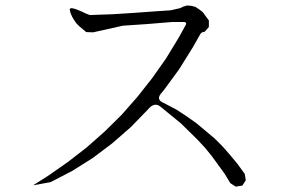

<svg xmlns="http://www.w3.org/2000/svg" viewBox="-20 -699 1040 706"><path d="M101.6 -17.6 154.3 -50.8 228.5 -102.5 297.9 -156.2 364.3 -214.8 426.8 -276.4 484.4 -341.8 539.1 -411.1 590.8 -484.4 637.7 -561.5 663.1 -607.4Q668 -616.2 657.2 -618.2H638.7H616.2L588.9 -616.2L519.5 -610.4L431.6 -604.5L322.3 -580.1L296.9 -581.1L271.5 -602.5L260.7 -613.3L252 -626L245.1 -637.7L239.3 -651.4L236.3 -664.1Q236.3 -676.8 283.2 -655.3L293 -650.4L310.5 -643.6L333 -644.5L359.4 -645.5L391.6 -646.5L468.8 -651.4L563.5 -658.2L607.4 -661.1L641.6 -668.9L654.3 -674.8L668 -678.7L682.6 -677.7L698.2 -673.8L711.9 -665L725.6 -654.3L736.3 -639.6L748 -624V-599.6L732.4 -582Q720.7 -582 715.8 -572.3L690.4 -527.3L638.7 -444.3L583 -368.2L572.3 -355.5Q553.7 -333 580.1 -321.3L589.8 -316.4L628.9 -295.9L666 -271.5L702.1 -246.1L768.6 -190.4L798.8 -160.2L827.1 -127.9L854.5 -94.7L879.9 -59.6L883.8 -36.1L871.1 -16.6L846.7 -12.7L827.1 -25.4L805.7 -60.5L758.8 -125L733.4 -156.2L705.1 -186.5L645.5 -245.1L570.3 -306.6Q547.9 -325.2 524.4 -296.9L460.9 -231.4L392.6 -171.9L321.3 -118.2L245.1 -70.3L166 -29.3Z"/></svg>

Font: B2 Hana
Style: Regular
Weight: 500
Version: 2020-08-05; (max)